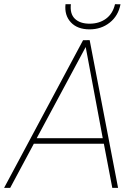

<svg xmlns="http://www.w3.org/2000/svg" viewBox="-55 -904 659 924"><path d="M444.8 -212.4H107.9L-5.9 0H-35.2L344.7 -710.4L376.5 -710.9L513.2 0H485.4ZM121.6 -238.8H439.5L357.4 -677.7ZM524.9 -883.3Q514.2 -827.6 473.1 -795.2Q432.1 -762.7 376 -762.7Q317.4 -762.7 285.9 -796.6Q254.4 -830.6 260.3 -883.8H286.1Q280.8 -837.4 305.4 -813.7Q330.1 -790 376 -790Q422.4 -790 455.1 -814Q487.8 -837.9 498.5 -883.8Z"/></svg>

Font: Roboto Thin
Style: Italic
Weight: 250
Italic angle: -12°
Designer: Google
Version: Version 2.134; 2016